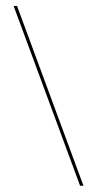

<svg xmlns="http://www.w3.org/2000/svg" viewBox="-20 -602 321 634"><path d="M255.6 11.3H244.4L25 -582.3H36.3Z"/></svg>

Font: Playfair 144pt SemiCondensed
Style: Bold
Weight: 700
Width: 4
Designer: Claus Eggers Sørensen
Foundry: Claus Eggers Sørensen
Version: Version 2.203